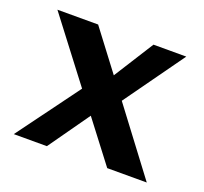

<svg xmlns="http://www.w3.org/2000/svg" viewBox="-83 -520 656 616"><g transform="rotate(20 245.0 -211.5)"><path d="M339 0 232 -140 133 0H20L176 -212L15 -423H154L257 -287L343 -423H455L309 -219L474 0Z"/></g></svg>

Font: Josefin Sans SemiBold
Style: Regular
Weight: 600
Designer: Santiago Orozco
Foundry: Typemade
Version: Version 2.000